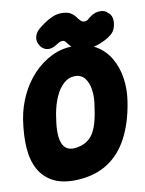

<svg xmlns="http://www.w3.org/2000/svg" viewBox="-104 -942 778 1032"><g transform="rotate(-10 285.5 -426.0)"><path d="M572 -347Q555 -235 513 -154Q471 -73 403.5 -28.5Q336 16 241 22Q160 27 107.5 1.5Q55 -24 27 -73.5Q-1 -123 -6 -192.5Q-11 -262 2 -347Q13 -416 42.5 -478Q72 -540 117 -587.5Q162 -635 219 -662.5Q276 -690 344 -689Q411 -688 459 -659.5Q507 -631 535.5 -582Q564 -533 573 -472Q582 -411 572 -347ZM178 -320Q164 -231 182 -187Q200 -143 251 -148Q310 -154 342 -193Q374 -232 388 -320L392 -347Q401 -397 395.5 -438Q390 -479 370.5 -504Q351 -529 317 -529Q282 -529 254.5 -504Q227 -479 209 -438Q191 -397 182 -347ZM158 -725Q144 -745 148 -769Q152 -793 173 -812Q187 -824 207.5 -838.5Q228 -853 253 -864Q278 -875 304 -875Q337 -875 354 -864Q371 -853 380.5 -839.5Q390 -826 400 -816.5Q410 -807 427 -810Q435 -812 443.5 -820Q452 -828 462 -834Q484 -849 511 -849Q538 -849 553 -831L558 -827Q571 -815 573 -793.5Q575 -772 568 -750Q561 -728 544 -714Q519 -693 478.5 -677.5Q438 -662 404 -662Q370 -662 350.5 -672Q331 -682 320 -694.5Q309 -707 301.5 -717Q294 -727 285 -727Q274 -727 265.5 -722.5Q257 -718 246 -711Q223 -695 199.5 -697.5Q176 -700 161 -720Z"/></g></svg>

Font: Winky Sans ExtraBold
Style: Italic
Weight: 800
Italic angle: -8.97852°
Designer: Simon Atzbach
Foundry: typofactur
Version: Version 1.205